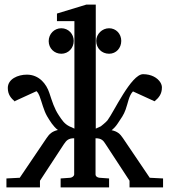

<svg xmlns="http://www.w3.org/2000/svg" viewBox="-20 -816 738 836"><path d="M45 -376 139 -419C145 -413 149 -406 152 -398C163 -369 170 -336 185 -310C197 -290 212 -265 232 -250C207 -244 195 -233 183 -215L66 -42L8 -39V0H154V-29L258 -188C269 -204 277 -214 303 -214V-57C303 -49 294 -43 286 -42L244 -39V0H455V-39L413 -42C404 -43 396 -48 396 -57V-214C422 -214 430 -204 440 -188L544 -29V0H690V-39L632 -42L515 -215C503 -233 491 -244 466 -249C477 -258 486 -268 493 -279C507 -300 519 -316 527 -339C537 -366 541 -400 559 -418L653 -375C671 -390 685 -406 685 -435C685 -442 683 -449 679 -456C666 -478 638 -493 603 -493C551 -493 475 -327 448 -292C442 -284 419 -266 419 -266L397 -256V-796H356L228 -757V-724H304V-256C295 -260 288 -263 282 -266C260 -277 250 -293 236 -314C216 -344 207 -375 195 -411C182 -451 150 -491 97 -491C58 -491 14 -472 14 -433C14 -404 28 -388 46 -373ZM247 -693C216 -693 192 -668 192 -637C192 -606 216 -582 247 -582C278 -582 301 -607 301 -638C301 -668 278 -693 247 -693ZM455 -693C425 -693 399 -668 399 -638C399 -606 423 -582 455 -582C486 -582 508 -607 508 -638C508 -669 485 -693 455 -693Z"/></svg>

Font: Veleka
Style: Regular
Weight: 400
Designer: Stefan Peev, Context Ltd, 2016; SIL International, 1997-2014.
Foundry: Stefan Peev, Context Ltd, 2016
Version: Version 1.000